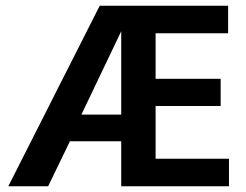

<svg xmlns="http://www.w3.org/2000/svg" viewBox="-20 -650 858 670"><path d="M328 -630H776V-534H523V-375H750V-280H523V-96H779V0H403V-157H224L148 0H9ZM403 -541 264 -250H403Z"/></svg>

Font: Mukta Malar SemiBold
Style: Regular
Weight: 600
Designer: Aadarsh Rajan, Girish Dalvi, Yashodeep Gholap
Foundry: Ek Type
Version: Version 2.538;PS 1.000;hotconv 16.6.51;makeotf.lib2.5.65220;